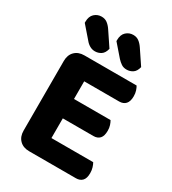

<svg xmlns="http://www.w3.org/2000/svg" viewBox="-201 -945 947 1055"><g transform="rotate(30 272.5 -418.0)"><path d="M153 2Q115 2 92.5 -20.5Q70 -43 70 -81V-523Q70 -561 92.5 -583.5Q115 -606 153 -606H484Q490 -596 495 -581Q500 -566 500 -547Q500 -514 485.5 -498Q471 -482 445 -482H223V-370H455Q461 -360 466 -345Q471 -330 471 -311Q471 -278 457 -262.5Q443 -247 417 -247H223V-122H488Q494 -112 499 -96Q504 -80 504 -61Q504 -28 489.5 -13Q475 2 450 2ZM65 -762V-769Q65 -803 84 -820.5Q103 -838 129 -838Q150 -838 165 -827Q180 -816 193 -797L254 -706Q247 -677 229.5 -665.5Q212 -654 191 -654Q173 -654 157.5 -663Q142 -672 131 -686ZM266 -762V-769Q266 -803 285 -820.5Q304 -838 330 -838Q351 -838 366 -827Q381 -816 394 -797L455 -706Q448 -677 430.5 -665.5Q413 -654 392 -654Q372 -654 358 -663.5Q344 -673 332 -686Z"/></g></svg>

Font: Baloo Tammudu 2
Style: Bold
Weight: 700
Designer: Maithili Shingre, Omkar Shende and Ek Type
Foundry: Ek Type
Version: Version 1.640;hotconv 1.0.111;makeotfexe 2.5.65597; ttfautoh